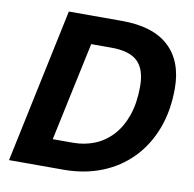

<svg xmlns="http://www.w3.org/2000/svg" viewBox="-79 -790 877 870"><g transform="rotate(10 359.0 -355.0)"><path d="M18.4 0 168.4 -710H412.4Q556.4 -710 629.2 -642.4Q702 -574.8 702 -449.2Q702 -347.2 670.7 -264.5Q639.4 -181.8 581.9 -122.6Q524.4 -63.4 444.8 -31.7Q365.2 0 269 0ZM197 -127.8H290.4Q344 -127.8 390.5 -146.9Q437 -166 471.7 -204.3Q506.4 -242.6 525.9 -299.5Q545.4 -356.4 545.4 -431.4Q545.4 -510 507.9 -546.1Q470.4 -582.2 387.6 -582.2H293.8Z"/></g></svg>

Font: Geist
Style: Italic
Weight: 400
Italic angle: -12°
Designer: Basement.studio, Andrés Briganti, Mateo Zaragoza
Foundry: Basement.studio, Vercel, Andrés Briganti, Guido Ferreyra, Mateo Zaragoza
Version: Version 1.500